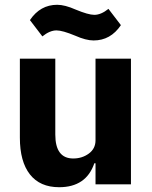

<svg xmlns="http://www.w3.org/2000/svg" viewBox="-20 -770 636 802"><path d="M371 -601Q339 -601 294 -621Q241 -643 216 -643Q188 -643 157 -618L105 -686Q148 -750 219 -750Q251 -750 296 -730Q349 -708 374 -708Q402 -708 433 -733L485 -665Q442 -601 371 -601ZM379 0V-88H374Q340 12 227 12Q147 12 105 -41.5Q63 -95 63 -195V-525H211V-208Q211 -108 286 -108Q323 -108 351 -128.5Q379 -149 379 -184V-525H527V0Z"/></svg>

Font: Aneliza
Style: Bold
Weight: 700
Designer: Mike Abbink, Paul van der Laan, Pieter van Rosmalen
Foundry: Bold Monday
Version: Version 3.0